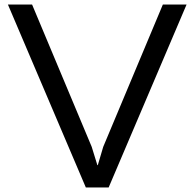

<svg xmlns="http://www.w3.org/2000/svg" viewBox="-20 -830 861 850"><path d="M806 -810 461 0H360L15 -810H122L386 -180L411 -99H413L437 -180L701 -810Z"/></svg>

Font: TypoPRO Sinkin Sans
Style: 400 Regular
Weight: 400
Designer: Keith Bates
Foundry: K-Type
Version: Sinkin Sans (version 1.0)  by Keith Bates   •   © 2014   www